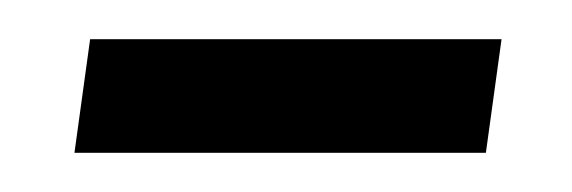

<svg xmlns="http://www.w3.org/2000/svg" viewBox="-20 -264 292 98"><path d="M236 -244 228 -186H18L26 -244Z"/></svg>

Font: Unna Medium
Style: Italic
Weight: 500
Italic angle: -8.05°
Designer: Jorge de Buen Unna
Foundry: Omnibus-Type
Version: Version 2.008